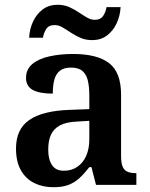

<svg xmlns="http://www.w3.org/2000/svg" viewBox="-20 -774 627 804"><path d="M203 10Q159 10 123.5 -7.5Q88 -25 67.5 -61Q47 -97 47 -152Q47 -233 102.5 -271.5Q158 -310 272 -314L354 -317V-374Q354 -410 348 -436Q342 -462 325.5 -476.5Q309 -491 277 -491Q247 -491 230.5 -477.5Q214 -464 207.5 -440Q201 -416 201 -382Q145 -382 117 -397.5Q89 -413 89 -448Q89 -484 115.5 -506Q142 -528 187 -538Q232 -548 286 -548Q387 -548 437 -509.5Q487 -471 487 -377V-121Q487 -93 493 -77.5Q499 -62 512.5 -55.5Q526 -49 548 -49H551V0H382L363 -74H354Q333 -47 313 -28.5Q293 -10 267.5 0Q242 10 203 10ZM247 -59Q280 -59 304 -75.5Q328 -92 341 -121.5Q354 -151 354 -191V-268L303 -265Q257 -263 231 -249Q205 -235 193.5 -210Q182 -185 182 -148Q182 -119 189.5 -99Q197 -79 211 -69Q225 -59 247 -59ZM366 -606Q339 -606 317 -615.5Q295 -625 276.5 -637.5Q258 -650 241.5 -659.5Q225 -669 209 -669Q184 -669 173.5 -652.5Q163 -636 160 -616H102Q104 -654 119 -685Q134 -716 159.5 -735Q185 -754 221 -754Q248 -754 269.5 -744.5Q291 -735 309.5 -722.5Q328 -710 344.5 -700.5Q361 -691 377 -691Q401 -691 412 -707.5Q423 -724 426 -744H485Q483 -707 468 -675.5Q453 -644 427.5 -625Q402 -606 366 -606Z"/></svg>

Font: Noto Rashi Hebrew SemiBold
Style: Regular
Weight: 600
Version: Version 1.006